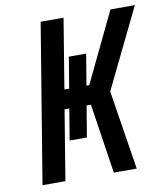

<svg xmlns="http://www.w3.org/2000/svg" viewBox="-82 -805 766 875"><g transform="rotate(-10 300.5 -367.5)"><path d="M44 0 165 -735H271L218 -412H240L264 -556H344L320 -412H333L488 -735H601L422 -367L480 0H374L325 -323H305L281 -179H201L225 -323H203L150 0Z"/></g></svg>

Font: Iosevka Extended
Style: Bold Italic
Weight: 700
Width: 7
Italic angle: -9°
Monospace: yes
Designer: Belleve Invis
Foundry: Belleve Invis
Version: Version 32.5.0; ttfautohint (v1.8.4)